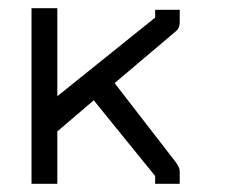

<svg xmlns="http://www.w3.org/2000/svg" viewBox="-20 -498 580 469"><path d="M120 -177V-49H57V-478H120V-263L359 -455V-474H419V-443Q419 -429.5 410 -422L260 -295L410 -101Q419 -88.5 419 -80V-49H359V-68L209 -253Z"/></svg>

Font: 3270 Nerd Font Mono
Style: Regular
Weight: 400
Monospace: yes
Version: Version 3.0.1;Nerd Fonts 3.0.0